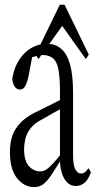

<svg xmlns="http://www.w3.org/2000/svg" viewBox="-20 -779 417 794"><path d="M245.6 -40.5Q232.4 -63.5 229 -98.1Q228.5 -109.9 228 -111.8Q203.1 -70.8 188.2 -49.3Q173.3 -27.8 158 -16.6Q142.6 -5.4 120.1 -5.4Q80.1 -5.4 50.5 -42Q21 -78.6 21 -150.9Q21 -185.1 30.3 -215.3Q39.6 -245.6 66.7 -273.2Q93.8 -300.8 145.5 -323.7Q170.4 -336.9 228 -365.2Q228 -388.2 228 -401.4Q228 -460.9 221.2 -493.7Q214.4 -526.4 198 -538.8Q181.6 -551.3 157.7 -551.3Q138.2 -551.3 112.8 -542Q105.5 -506.8 97.7 -462.4Q91.8 -436 83.5 -421.4Q75.7 -408.7 62.5 -408.7Q49.3 -408.7 41 -420.4Q32.7 -432.1 30.8 -453.1Q41.5 -519.5 81.1 -558.6Q120.6 -597.7 174.3 -597.7Q210 -597.7 232.4 -577.6Q256.8 -557.6 269.5 -513.2Q282.2 -468.8 282.2 -393.1Q282.2 -270 282.2 -137.2Q282.2 -97.7 290.5 -80.6Q299.8 -61.5 315.4 -61.5Q327.1 -61.5 335.9 -70.8Q340.8 -76.2 345.2 -83.5Q350.6 -79.6 356 -65.9Q343.8 -33.7 327.9 -21.7Q312 -9.8 293.5 -9.8Q263.7 -9.8 245.6 -40.5ZM199.7 -103.5Q210.9 -115.7 228 -136.7Q228 -136.7 228 -327.1Q212.4 -318.8 196.5 -309.6Q180.7 -300.3 157.2 -287.1Q122.6 -270 106.2 -248Q89.8 -226.1 84.7 -204.1Q79.6 -182.1 79.6 -162.6Q79.6 -113.8 99.4 -92Q119.1 -70.3 146.5 -70.3Q159.2 -70.3 170.7 -77.4Q182.1 -84.5 199.7 -103.5ZM237.3 -671.9 139.2 -534.7 127 -553.2 227.1 -759.3H247.1L347.2 -553.2L335 -534.7Z"/></svg>

Font: Scarab Serif
Style: Light
Weight: 300
Designer: John Roberts
Foundry: Scarab
Version: 1.0